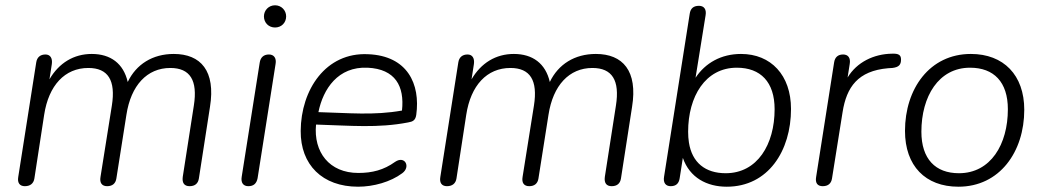

<svg xmlns="http://www.w3.org/2000/svg" viewBox="-20 -698 3941 726"><path d="M74 6C94 6 107 -4 110 -23L147 -264C164 -375 225 -441 314 -441C389 -441 418 -394 403 -299L360 -29C356 -6 366 6 385 6C405 6 417 -4 420 -23L458 -264C475 -375 536 -441 624 -441C699 -441 728 -394 713 -299L671 -29C668 -6 677 6 697 6C717 6 729 -4 732 -23L774 -294C796 -430 739 -494 637 -494C557 -494 495 -455 463 -388C447 -458 398 -494 327 -494C259 -494 203 -460 167 -398L176 -456C179 -478 170 -492 152 -492C133 -492 120 -482 117 -462L49 -29C45 -6 55 6 74 6Z M919 6C939 6 950 -4 954 -24L1022 -456C1026 -478 1016 -492 997 -492C977 -492 965 -481 962 -461L894 -30C890 -7 900 6 919 6ZM1020 -594C1044 -594 1062 -612 1062 -636C1062 -659 1044 -678 1020 -678C996 -678 978 -659 978 -636C978 -612 996 -594 1020 -594Z M1334 8C1392 8 1457 -10 1501 -43C1534 -67 1511 -111 1474 -86C1431 -55 1387 -44 1335 -44C1225 -44 1165 -123 1175 -227C1306 -223 1409 -213 1523 -235C1541 -238 1551 -243 1554 -264C1570 -380 1521 -487 1372 -493C1212 -501 1118 -359 1117 -203C1116 -75 1199 8 1334 8ZM1184 -274C1202 -362 1258 -447 1370 -442C1475 -437 1510 -372 1500 -280C1394 -261 1298 -271 1184 -274Z M1670 6C1690 6 1703 -4 1706 -23L1743 -264C1760 -375 1821 -441 1910 -441C1985 -441 2014 -394 1999 -299L1956 -29C1952 -6 1962 6 1981 6C2001 6 2013 -4 2016 -23L2054 -264C2071 -375 2132 -441 2220 -441C2295 -441 2324 -394 2309 -299L2267 -29C2264 -6 2273 6 2293 6C2313 6 2325 -4 2328 -23L2370 -294C2392 -430 2335 -494 2233 -494C2153 -494 2091 -455 2059 -388C2043 -458 1994 -494 1923 -494C1855 -494 1799 -460 1763 -398L1772 -456C1775 -478 1766 -492 1748 -492C1729 -492 1716 -482 1713 -462L1645 -29C1641 -6 1651 6 1670 6Z M2728 8C2885 8 2971 -128 2971 -286C2971 -414 2895 -494 2782 -494C2707 -494 2647 -460 2610 -404L2648 -640C2652 -663 2642 -676 2623 -676C2602 -676 2591 -666 2588 -646L2491 -30C2487 -7 2497 6 2516 6C2536 6 2547 -4 2550 -24L2562 -101C2588 -26 2653 8 2728 8ZM2724 -43C2647 -43 2597 -83 2585 -159C2583 -172 2582 -185 2582 -200C2582 -333 2647 -442 2766 -442C2856 -442 2909 -388 2909 -285C2909 -152 2844 -43 2724 -43Z M3091 6C3111 6 3123 -4 3126 -23L3166 -274C3181 -369 3224 -430 3338 -440L3354 -441C3379 -444 3387 -453 3387 -473C3387 -490 3378 -496 3353 -495C3284 -494 3220 -463 3185 -405L3193 -456C3197 -479 3187 -492 3168 -492C3149 -492 3137 -482 3134 -462L3066 -29C3062 -6 3071 6 3091 6Z M3604 8C3760 8 3853 -124 3853 -283C3853 -414 3775 -494 3651 -494C3495 -494 3402 -362 3402 -203C3402 -71 3479 8 3604 8ZM3606 -43C3517 -43 3464 -97 3464 -200C3464 -333 3529 -442 3648 -442C3738 -442 3791 -388 3791 -285C3791 -152 3726 -43 3606 -43Z"/></svg>

Font: SN Pro Light
Style: Italic
Weight: 300
Italic angle: -8.99998°
Designer: Tobias Whetton
Foundry: Supernotes
Version: Version 1.001;Glyphs 3.2 (3249)